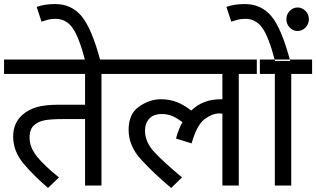

<svg xmlns="http://www.w3.org/2000/svg" viewBox="-20 -916 1561 948"><path d="M481 -551H584V-622H0V-551H400V-399H272Q204 -399 163 -387.5Q122 -376 93 -351Q45 -310 45 -242Q45 -169 96 -108.5Q147 -48 217 12L271 -40Q200 -97 163 -142.5Q126 -188 126 -237Q126 -280 150 -299Q169 -316 199.5 -322Q230 -328 291 -328H400V0H481Z M401 -615H476Q433 -776 383 -836Q333 -896 252 -896Q200 -896 161 -882L185 -809Q199 -814 215.5 -818.5Q232 -823 255 -823Q306 -823 338 -778.5Q370 -734 401 -615Z M879 -40Q791 -113 743.5 -163.5Q696 -214 696 -271Q696 -307 717 -330Q738 -353 779 -353Q809 -353 833 -342Q857 -331 881 -313Q861 -278 849 -232L926 -208Q952 -299 990 -327.5Q1028 -356 1064 -356Q1072 -356 1078 -355V0H1159V-551H1263V-622H570V-551H1078V-426Q1074 -426 1069 -426Q982 -426 924 -370Q891 -397 854.5 -411.5Q818 -426 774 -426Q719 -426 667 -390Q615 -354 615 -275Q615 -196 676 -129Q737 -62 825 12Z M1418 -551V0H1337V-551H1248V-622H1521V-551ZM1338 -615H1413Q1370 -776 1320 -836Q1270 -896 1189 -896Q1137 -896 1098 -882L1122 -809Q1136 -814 1152.5 -818.5Q1169 -823 1192 -823Q1243 -823 1275 -778.5Q1307 -734 1338 -615ZM1394 -821Q1394 -797 1410.5 -780Q1427 -763 1449 -763Q1472 -763 1488.5 -780Q1505 -797 1505 -821Q1505 -845 1488.5 -862Q1472 -879 1449 -879Q1427 -879 1410.5 -862Q1394 -845 1394 -821Z"/></svg>

Font: Noto Sans Devanagari
Style: Regular
Weight: 400
Designer: Jelle Bosma - Monotype Design Team
Foundry: Monotype Imaging Inc.
Version: Version 1.901